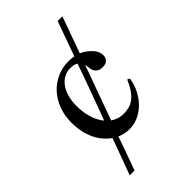

<svg xmlns="http://www.w3.org/2000/svg" viewBox="-249 -730 998 998"><g transform="rotate(-45 250.0 -231.0)"><path d="M439 -169.9Q432.6 -129.4 414.8 -95.5Q397 -61.5 371.8 -37.1Q346.7 -12.7 315.9 1Q285.2 14.6 252.4 14.6Q233.9 14.6 216.8 10.7Q199.7 6.8 183.6 0Q178.2 16.1 173.6 29.3Q168.9 42.5 163.1 59.1Q157.2 75.7 150.9 92.8L117.7 184.6H82.5L156.2 -15.6Q135.3 -30.3 117.7 -50.8Q100.1 -71.3 87.6 -97.7Q75.2 -124 68.4 -155.5Q61.5 -187 61.5 -223.1Q61.5 -276.4 78.6 -320.1Q95.7 -363.8 124.8 -394.8Q153.8 -425.8 192.6 -442.9Q231.4 -460 275.4 -460Q286.1 -460 296.1 -459.2Q306.2 -458.5 315.9 -456.1L384.8 -647.5H419.4L347.2 -447.3Q367.7 -439 383.8 -425.3Q427.2 -391.6 427.2 -353.5Q427.2 -336.4 416 -324.2Q404.8 -312 381.3 -312Q374 -312 365.2 -313.5Q356.4 -314.9 348.4 -320.6Q340.3 -326.2 334.5 -337.6Q328.6 -349.1 327.1 -369.1Q327.1 -378.4 324.2 -384.8L215.8 -85.4Q231 -75.7 248.5 -69.6Q266.1 -63.5 286.6 -63.5Q307.1 -63.5 325.9 -68.1Q344.7 -72.8 361.8 -85.4Q378.9 -98.1 394.8 -120.4Q410.6 -142.6 425.3 -177.2ZM141.6 -265.6Q141.6 -220.7 153.6 -179.7Q165.5 -138.7 189.5 -110.8Q189.9 -110.8 194.8 -124Q199.7 -137.2 207.8 -158.9Q215.8 -180.7 225.8 -208.3Q235.8 -235.8 246.3 -264.4Q256.8 -293 266.8 -320.6Q276.9 -348.1 284.4 -369.9Q292 -391.6 301.3 -418Q293 -422.9 283 -425.5Q272.9 -428.2 258.8 -428.2Q231 -428.2 209.2 -415.8Q187.5 -403.3 172.4 -381.6Q157.2 -359.9 149.4 -330.1Q141.6 -300.3 141.6 -265.6Z"/></g></svg>

Font: Doulos SIL Viet
Style: Regular
Weight: 400
Designer: Walt Agee, Victor Gaultney, Peter Martin, Debbi Hosken, Becca Hirsbrunner
Foundry: SIL International
Version: Version 5.000